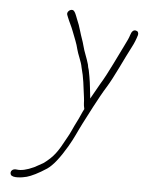

<svg xmlns="http://www.w3.org/2000/svg" viewBox="-51 -580 580 768"><g transform="rotate(5 239.5 -196.0)"><path d="M310.4 -192C310.4 -195.3 309.7 -201.7 308.4 -211.2C305.9 -228.5 305.7 -241.2 303.1 -257L299.5 -279.5C298.1 -287.8 296.5 -296.3 294.7 -305C292.1 -312.3 290.4 -319.7 289.4 -327C282.1 -353.3 270.5 -376.9 265 -400C260.4 -418.8 252.8 -435.9 247.3 -455.8C242 -474.9 236.6 -489 229.6 -505.5C226.1 -513.9 219.4 -536.2 210.4 -538.5C198.5 -541.6 185.1 -527.9 190 -517L193.5 -508C201.3 -488.3 209.5 -474.7 217.9 -452.2C227 -427.8 236.7 -406.5 241.7 -384.5C245.8 -366.2 261.6 -334.8 264.9 -314C277 -270.6 278.9 -240 285.2 -194.5C288.3 -172.4 285.3 -170.2 290.6 -148C283.1 -134.5 274.9 -112.6 266 -96C254.3 -74.1 243.5 -45.9 231.3 -26C201.1 30.8 186.3 52.2 147.2 81C134.5 88.7 123.7 93.8 111.1 101C82.7 114.2 59.6 119.3 42 116.5C25.2 113.8 14.9 126.4 20.6 138.5C27.6 153 68.8 146.3 85 141.8C102.8 136.9 130.9 123.5 164 101.6C186.4 86 211.6 54.2 239.9 6.2C262.4 -32.1 269.4 -52.1 288.1 -88.7C299.3 -110.7 345.8 -202 371.6 -243C398.9 -286.5 433.8 -365.7 459 -413C466.7 -427.4 473.3 -443.7 478.8 -462C480.3 -471.9 476.7 -477.6 468 -479C458.7 -480.5 451.8 -473.5 447.3 -458.3C444.7 -449.1 438.2 -434.5 428 -414.6C411.1 -381.8 372.2 -296.8 346 -255Z"/></g></svg>

Font: MewTooHand
Style: CondIta
Weight: 400
Designer: Mew Too, Robert Jablonski
Version: Version 0.77